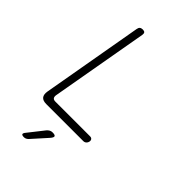

<svg xmlns="http://www.w3.org/2000/svg" viewBox="-287 -837 1174 1174"><g transform="rotate(45 300.0 -250.0)"><path d="M120 0Q90 0 78 -15Q66 -30 71 -60L186 -715Q188 -728 195 -734Q202 -740 215 -740Q228 -740 233 -734Q238 -728 236 -715L124 -80Q122 -65 128 -57.5Q134 -50 149 -50H449Q460 -50 465.5 -43Q471 -36 469 -25Q467 -14 459 -7Q451 0 440 0ZM156 212 234 113Q242 104 250.5 99.5Q259 95 270 95Q292 95 295 103.5Q298 112 282 130L195 227Q188 234 181 237Q174 240 166 240Q149 240 146.5 233Q144 226 156 212Z"/></g></svg>

Font: Maple Mono NL Thin
Style: Italic
Weight: 250
Italic angle: -10°
Monospace: yes
Designer: subframe7536
Version: Version 7.000